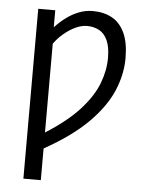

<svg xmlns="http://www.w3.org/2000/svg" viewBox="-56 -713 679 911"><g transform="rotate(5 283.0 -257.5)"><path d="M90 153V-656H171V-575Q195 -601 223 -622Q251 -643 283 -655.5Q315 -668 349 -668Q401 -668 440 -647Q479 -626 501 -579.5Q523 -533 523 -458Q523 -381 490 -303Q457 -225 380.5 -148Q304 -71 173 2V153ZM173 -74Q277 -140 335 -204.5Q393 -269 416.5 -331Q440 -393 440 -452Q440 -505 425.5 -536.5Q411 -568 385.5 -581.5Q360 -595 328 -595Q302 -595 274 -582Q246 -569 219.5 -547Q193 -525 173 -497Z"/></g></svg>

Font: Source Sans 3 ExtraLight
Style: Regular
Weight: 400
Version: Version 3.052;hotconv 1.1.0;makeotfexe 2.6.0